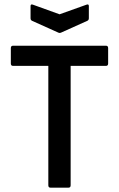

<svg xmlns="http://www.w3.org/2000/svg" viewBox="-20 -866 549 886"><path d="M213 0Q203 0 203 -11V-562H40Q30 -562 30 -573V-644Q30 -655 40 -655H469Q479 -655 479 -644V-573Q479 -562 469 -562H306V-11Q306 0 296 0ZM248 -716 128 -770Q121 -773 121 -782V-838Q121 -849 133 -844L255 -800L378 -844Q390 -849 390 -838V-782Q390 -773 383 -770L263 -716Q255 -712 248 -716Z"/></svg>

Font: Sofia Sans Extra Cond
Style: Bold
Weight: 700
Width: 1
Designer: Botio Nikoltchev, Ani Petrova
Foundry: lettersoup
Version: Version 4.100; ttfautohint (v1.8.3)